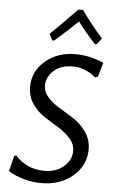

<svg xmlns="http://www.w3.org/2000/svg" viewBox="-59 -908 569 954"><g transform="rotate(5 225.5 -430.5)"><path d="M177 -704 160 -735Q183 -756 293 -868H316Q360 -804 422 -735L398 -704H389Q337 -761 301 -809Q270 -778 186 -704ZM298 -646Q370 -646 439 -615L418 -544L404 -540Q352 -584 288 -584Q231 -584 195.5 -552.5Q160 -521 160 -478Q160 -445 185 -418Q210 -391 246 -370Q282 -349 318 -325Q354 -301 379 -264Q404 -227 404 -180Q404 -101 341.5 -47Q279 7 185 7Q95 7 19 -38L38 -115L48 -119Q106 -55 193 -55Q252 -55 290 -87.5Q328 -120 328 -166Q328 -200 303 -228Q278 -256 243 -277Q208 -298 172.5 -321Q137 -344 112 -380.5Q87 -417 87 -465Q87 -542 147.5 -594Q208 -646 298 -646Z"/></g></svg>

Font: Alegreya Sans
Style: Italic
Weight: 400
Italic angle: -7°
Designer: Juan Pablo del Peral
Foundry: Huerta Tipografica
Version: Version 2.007